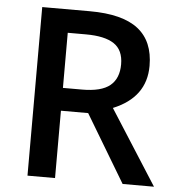

<svg xmlns="http://www.w3.org/2000/svg" viewBox="-52 -762 742 810"><g transform="rotate(5 319.5 -357.0)"><path d="M210.9 -381.8H292Q373.5 -381.8 410.2 -412.1Q446.8 -442.4 446.8 -502Q446.8 -562.5 407.2 -588.9Q367.7 -615.2 288.1 -615.2H210.9ZM210.9 -285.2V0H94.2V-713.9H295.9Q434.1 -713.9 500.5 -662.1Q566.9 -610.4 566.9 -505.9Q566.9 -372.6 428.2 -315.9L629.9 0H497.1L326.2 -285.2Z"/></g></svg>

Font: JBL Sans
Style: Semibold
Weight: 600
Version: Version 1.10